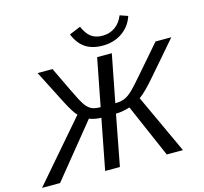

<svg xmlns="http://www.w3.org/2000/svg" viewBox="-165 -1039 1254 1179"><g transform="rotate(-15 462.0 -450.0)"><path d="M422.9 -321.8Q406.2 -321.8 384.8 -325.4Q363.3 -329.1 347.7 -336.4L74.2 0H-40.5L286.1 -378.4Q263.2 -398.4 217.8 -487.8L115.7 -688H210.4L281.7 -539.1Q320.3 -457.5 338.9 -431.6Q357.4 -405.8 378.2 -395.8Q398.9 -385.7 435.5 -385.7L494.1 -688H587.4L528.8 -385.7Q564 -385.7 587.2 -395.3Q610.4 -404.8 636.2 -428.7Q662.1 -452.6 736.3 -539.1L865.2 -688H965.8L790.5 -485.4Q721.2 -404.3 681.2 -376.5L855.5 0H752.4L605.5 -338.4Q588.9 -332.5 563 -327.6Q537.1 -322.8 516.1 -322.8L454.6 0H360.8ZM546.4 -747.1Q481 -747.1 437.5 -775.6Q394 -804.2 369.1 -865.7L440.9 -895.5Q461.4 -847.2 489.7 -826.7Q518.1 -806.2 561 -806.2Q606.4 -806.2 641.1 -830.6Q675.8 -855 693.8 -900.4L744.1 -882.8Q724.6 -821.3 671.6 -784.2Q618.7 -747.1 546.4 -747.1Z"/></g></svg>

Font: Liberation Sans
Style: Italic
Weight: 400
Italic angle: -12°
Designer: Steve Matteson
Foundry: Ascender Corporation
Version: Version 2.1.5